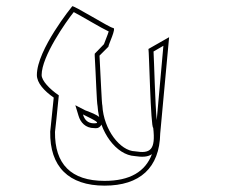

<svg xmlns="http://www.w3.org/2000/svg" viewBox="-20 -878 746 604"><path d="M96 -642C96 -617 119 -592 149 -571C143 -512 138 -464 138 -464C136 -354 196 -294 309 -294C420 -294 482 -350 484 -458L512 -761L447 -724C449 -719 454 -476 462 -476C470 -406 453 -394 405 -402C358 -403 306 -470 302 -546C300 -550 297 -634 293 -703L321 -731C321 -738 347 -790 336 -790C326 -790 207 -865 207 -858C207 -858 96 -722 96 -642ZM111 -642C111 -701 188 -810 212 -840C237 -827 300 -789 322 -779C318 -766 310 -748 307 -739L278 -709V-702C282 -635 284 -557 287 -544C292 -463 346 -390 404 -387C425 -384 443 -383 458 -393C437 -338 389 -309 309 -309C203 -309 152 -362 153 -463C154 -467 160 -529 165 -578C136 -598 111 -624 111 -642ZM217 -547 227 -514C233 -493 249 -475 276 -475C280 -475 290 -472 298 -484C315 -511 261 -525 248 -531ZM241 -518C277 -500 299 -490 276 -490C256 -490 246 -501 241 -518ZM463 -716 494 -734 473 -500C468 -552 465 -681 463 -716Z"/></svg>

Font: Ampere
Style: OuLn
Weight: 400
Version: Version 1